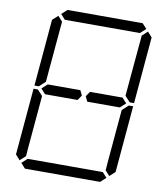

<svg xmlns="http://www.w3.org/2000/svg" viewBox="-104 -1086 1024 1173"><g transform="rotate(10 408.0 -500.0)"><path d="M381 -531 396 -500 375 -469H374H353H352H242H178H173L145 -500L179 -531H184H231H358H359H380ZM136 -924 170 -955 198 -924V-918L194 -875L165 -545L127 -510H100ZM124 -76 90 -45 62 -76 98 -490H125L157 -455L128 -125L125 -83ZM185 -969 219 -1000H685L713 -969L679 -938H658H477H415H234H213ZM671 -500 637 -469H635H632H458H456H436H435L420 -500L441 -531H464H587H643L659 -513ZM631 -31 597 0H131L103 -31L137 -62H158H339H401H582H603ZM692 -924 726 -955 754 -924 718 -510H691L659 -545V-550L688 -875L692 -918ZM680 -76 646 -45 618 -76 619 -83 622 -125 651 -455 689 -490H716Z"/></g></svg>

Font: DSEG14 Classic
Style: Light Italic
Weight: 300
Designer: Keshikan(Twitter:@keshinomi_88pro)
Version: Version 0.46